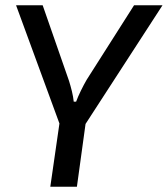

<svg xmlns="http://www.w3.org/2000/svg" viewBox="-20 -508 637 729"><path d="M597 -488 300 -30H209L41 -488H142L242 -201Q248 -182 253 -161.5Q258 -141 260 -122H269Q276 -141 287 -163.5Q298 -186 309 -205L489 -488ZM313 -97 272 201H171L214 -97Z"/></svg>

Font: Exo 2 Medium
Style: Italic
Weight: 500
Italic angle: -8°
Designer: Natanael Gama
Foundry: Natanael Gama
Version: Version 2.010